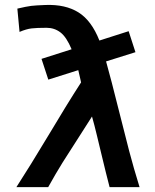

<svg xmlns="http://www.w3.org/2000/svg" viewBox="-20 -771 640 791"><path d="M275 -568Q254 -618.5 229 -637.5Q204 -656.5 172 -656.5Q132 -656.5 110.2 -654Q88.5 -651.5 60.5 -639.5L51.5 -735.5Q90 -744.5 108.8 -746.8Q127.5 -749 168 -750.5Q249.5 -753.5 303.2 -720Q357 -686.5 389.5 -604L510 -642.5L538 -556L417 -518Q438 -443 468.5 -320.5Q493.5 -220 512.2 -148.8Q531 -77.5 555 0H431.5Q424.5 -26 415.8 -61.8Q407 -97.5 399 -131Q389.5 -170.5 379.2 -213.2Q369 -256 359 -291L307 -209.5Q266 -146.5 238.2 -102Q210.5 -57.5 178.5 0H47.5Q101 -82.5 186 -224Q216.5 -275.5 249.8 -329.5Q283 -383.5 314 -431.5L311 -445L302.5 -482L179 -443L151 -528.5Z"/></svg>

Font: JuliaMono ExtraBold
Style: Regular
Weight: 800
Monospace: yes
Designer: cormullion
Foundry: corm
Version: Version 0.055; ttfautohint (v1.8.4)